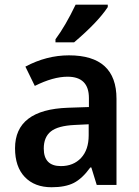

<svg xmlns="http://www.w3.org/2000/svg" viewBox="-20 -786 592 816"><path d="M391.1 0 368.2 -74.2H363.8Q329.6 -26.9 293.5 -8.5Q257.3 9.8 199.2 9.8Q127 9.8 85.4 -33.7Q43.9 -77.1 43.9 -155.8Q43.9 -320.3 269 -328.1L357.9 -331.1V-369.1Q357.9 -460 267.1 -460Q206.1 -460 127.9 -420.9L87.9 -502.9Q177.7 -550.8 272.9 -550.8Q475.1 -550.8 475.1 -366.2V0ZM356.9 -257.8 296.9 -254.9Q226.1 -251.5 196 -227.3Q166 -203.1 166 -154.8Q166 -80.1 238.8 -80.1Q292 -80.1 324.5 -114.7Q356.9 -149.4 356.9 -210.9ZM215.8 -619.1Q258.3 -676.3 301.3 -766.1H438V-755.9Q396 -691.9 294.9 -606H215.8Z"/></svg>

Font: Droid Sans TV
Style: Bold
Weight: 600
Version: Version 1.00